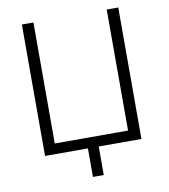

<svg xmlns="http://www.w3.org/2000/svg" viewBox="-92 -783 890 1014"><g transform="rotate(-10 352.5 -276.0)"><path d="M324 153V0H94V-705H156V-56H549V-705H611V0H382V153Z"/></g></svg>

Font: Nunito Sans 10pt SemiCondensed Light
Style: Regular
Weight: 300
Width: 4
Designer: Vernon Adams
Foundry: Vernon Adams
Version: Version 3.101;gftools[0.9.27]